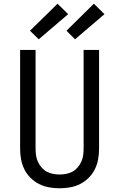

<svg xmlns="http://www.w3.org/2000/svg" viewBox="-20 -1003 640 1031"><path d="M300 8Q272 8 243.5 3Q215 -2 189.5 -15Q164 -28 143.5 -48.5Q123 -69 110.5 -94.5Q98 -120 93 -148Q88 -176 88 -205V-735H171V-205Q171 -187 173.5 -169Q176 -151 183.5 -134.5Q191 -118 203 -104Q215 -90 230.5 -81.5Q246 -73 264 -69.5Q282 -66 300 -66Q318 -66 336 -69.5Q354 -73 369.5 -81.5Q385 -90 397 -104Q409 -118 416.5 -134.5Q424 -151 426.5 -169Q429 -187 429 -205V-735H512V-205Q512 -176 507 -148Q502 -120 489.5 -94.5Q477 -69 456.5 -48.5Q436 -28 410.5 -15Q385 -2 356.5 3Q328 8 300 8ZM383 -792 337 -838 484 -983 541 -927ZM188 -792 141 -838 289 -983 346 -927Z"/></svg>

Font: Iosevka SS04 Extended
Style: Regular
Weight: 400
Width: 7
Monospace: yes
Designer: Belleve Invis
Foundry: Belleve Invis
Version: Version 19.0.0; ttfautohint (v1.8.4)